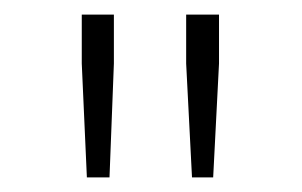

<svg xmlns="http://www.w3.org/2000/svg" viewBox="-20 -783 414 263"><path d="M99 -540H130L136 -696V-763H92V-696ZM243 -540H272L280 -696V-763H235V-696Z"/></svg>

Font: Source Han Sans JP VF
Style: Regular
Weight: 250
Designer: Ryoko NISHIZUKA 西塚涼子 (kana, bopomofo & ideographs); Paul D. Hunt (Latin, Greek & Cyrillic); Sandoll Communications 산돌커뮤니
Foundry: Adobe
Version: Version 2.004;hotconv 1.0.118;makeotfexe 2.5.65603